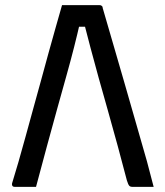

<svg xmlns="http://www.w3.org/2000/svg" viewBox="-20 -726 640 746"><path d="M120 0Q100 0 78.5 0Q57 0 37 0Q33 0 30.5 -1.5Q28 -3 27 -6.5Q26 -10 27 -14Q38 -50 51.5 -96Q65 -142 79 -194Q93 -246 108.5 -301.5Q124 -357 139 -412Q154 -467 168.5 -520Q183 -573 196.5 -620Q210 -667 221 -706Q260 -706 298 -706Q336 -706 367 -706Q371 -706 373.5 -704.5Q376 -703 377.5 -701Q379 -699 379 -695Q399 -626 420 -554Q441 -482 462.5 -407.5Q484 -333 506 -256Q528 -179 551 -99Q557 -74 564 -49.5Q571 -25 577 0Q556 0 533.5 0Q511 0 494 0Q486 0 482 -4.5Q478 -9 473 -25Q456 -90 437.5 -158.5Q419 -227 400 -293.5Q381 -360 363.5 -423Q346 -486 331.5 -541Q317 -596 306 -639L329 -622H269L291 -639Q281 -595 268 -543.5Q255 -492 238 -431.5Q221 -371 202 -302.5Q183 -234 162.5 -158.5Q142 -83 120 0Z"/></svg>

Font: RecMonoLinear Nerd Font Mono
Style: Regular
Weight: 400
Monospace: yes
Version: Version 1.085; ttfautohint (v1.8.4.7-5d5b);Nerd Fonts 3.2.1